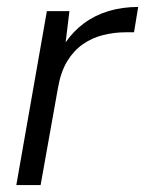

<svg xmlns="http://www.w3.org/2000/svg" viewBox="-20 -533 418 553"><path d="M27 0 115 -501H180L169 -411Q191 -443 222 -466Q253 -489 292.5 -501Q332 -513 378 -513L366 -440H342Q309 -440 277 -432Q245 -424 218.5 -405.5Q192 -387 173.5 -356.5Q155 -326 147 -280L97 0Z"/></svg>

Font: DM Sans 18pt Light
Style: Italic
Weight: 300
Italic angle: -10°
Designer: Colophon Foundry, Jonny Pinhorn
Foundry: Colophon Foundry
Version: Version 4.004;gftools[0.9.30]